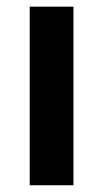

<svg xmlns="http://www.w3.org/2000/svg" viewBox="-20 -548 307 568"><path d="M197.3 -528.3V0H67.9V-528.3Z"/></svg>

Font: Vazirmatn RD SemiBold
Style: Regular
Weight: 600
Designer: Saber Rastikerdar
Foundry: Saber Rastikerdar
Version: Version 32.102